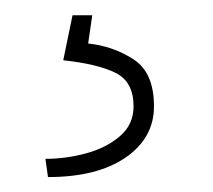

<svg xmlns="http://www.w3.org/2000/svg" viewBox="-20 -20 279 252"><path d="M75.2 0H101.1L95.7 37.1Q128.4 40.5 155.3 57.9Q182.1 75.2 182.1 119.6Q182.1 161.1 144.8 186.8Q107.4 212.4 43 212.4L39.6 188.5Q65.9 188.5 92.5 181.4Q119.1 174.3 137.2 158.9Q155.3 143.6 155.3 119.6Q155.3 87.4 131.8 75.7Q108.4 64 63 59.1Z"/></svg>

Font: Vazirmatn UI Thin
Style: Regular
Weight: 100
Designer: Saber Rastikerdar
Foundry: Saber Rastikerdar
Version: Version 33.003